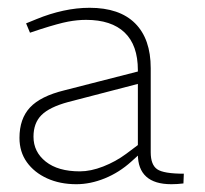

<svg xmlns="http://www.w3.org/2000/svg" viewBox="-20 -730 527 493"><path d="M420 -257Q377 -257 355.5 -276.5Q334 -296 334 -334V-341V-550Q334 -614 300 -646.5Q266 -679 201 -679Q179 -679 155 -674.5Q131 -670 84 -655L57 -646L47 -670L74 -681Q108 -695 142.5 -702.5Q177 -710 210 -710Q287 -710 327 -670Q367 -630 367 -555V-339Q367 -307 383.5 -295.5Q400 -284 452 -284L451 -259Q443 -258 435.5 -257.5Q428 -257 420 -257ZM176 -257Q134 -257 101 -272Q68 -287 49 -313.5Q30 -340 30 -376Q30 -425 57 -454Q84 -483 145 -498L356 -552L355 -520L155 -468Q107 -455 86.5 -434.5Q66 -414 66 -379Q66 -340 97.5 -315Q129 -290 185 -290Q213 -290 245 -302.5Q277 -315 304 -335L356 -374L358 -352L317 -315Q286 -287 249 -272Q212 -257 176 -257Z"/></svg>

Font: REM Medium Thin
Style: Regular
Weight: 250
Version: Version 1.005;gftools[0.9.28]